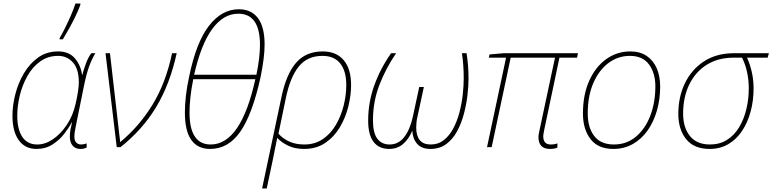

<svg xmlns="http://www.w3.org/2000/svg" viewBox="-20 -827 4341 1079"><path d="M185 10Q121 10 85.5 -39Q50 -88 50 -177Q50 -234 66 -297Q82 -360 114 -414.5Q146 -469 194 -503.5Q242 -538 307 -538Q368 -538 401 -499Q434 -460 441 -407H443Q449 -432 462.5 -469Q476 -506 493 -528H516Q496 -495 481 -454Q466 -413 452 -345L406 -118Q403 -103 400.5 -88Q398 -73 398 -60Q398 -36 409 -25.5Q420 -15 435 -15Q450 -15 467 -21V2Q453 10 433 10Q393 10 378.5 -25Q364 -60 385 -139H383Q368 -110 341 -75Q314 -40 275 -15Q236 10 185 10ZM189 -15Q234 -15 277.5 -44.5Q321 -74 355.5 -125.5Q390 -177 405 -244Q414 -283 418.5 -314Q423 -345 423 -363Q423 -439 390 -476Q357 -513 307 -513Q249 -513 205.5 -481.5Q162 -450 133.5 -399Q105 -348 91 -289.5Q77 -231 77 -177Q77 -100 105.5 -57.5Q134 -15 189 -15ZM315 -606V-613Q330 -638 346.5 -671.5Q363 -705 378.5 -740.5Q394 -776 404 -807H432L431 -798Q420 -768 403 -733Q386 -698 367.5 -665Q349 -632 333 -606Z M636 0 573 -528H598L651 -66Q653 -56 653.5 -47Q654 -38 655 -28Q762 -116 837 -238.5Q912 -361 947 -528H973Q935 -354 858 -226Q781 -98 657 0Z M1161 10Q1091 10 1055 -40.5Q1019 -91 1019 -195Q1019 -237 1024.5 -287Q1030 -337 1043 -397Q1083 -591 1155 -683Q1227 -775 1322 -775Q1392 -775 1429.5 -725.5Q1467 -676 1467 -576Q1467 -538 1461 -492Q1455 -446 1444 -392Q1398 -184 1330.5 -87Q1263 10 1161 10ZM1071 -407H1421Q1431 -456 1436 -498Q1441 -540 1441 -575Q1441 -750 1319 -750Q1236 -750 1173 -664.5Q1110 -579 1071 -407ZM1164 -15Q1334 -15 1415 -382H1066Q1055 -327 1050 -280Q1045 -233 1045 -195Q1045 -15 1164 -15Z M1453 232 1562 -283Q1589 -411 1644 -474.5Q1699 -538 1794 -538Q1870 -538 1911.5 -489Q1953 -440 1953 -349Q1953 -291 1937.5 -228.5Q1922 -166 1890 -112Q1858 -58 1808 -24Q1758 10 1689 10Q1636 10 1598 -9Q1560 -28 1538 -52Q1531 -19 1525.5 9Q1520 37 1515 62L1479 232ZM1690 -15Q1750 -15 1794.5 -45.5Q1839 -76 1868 -126Q1897 -176 1911.5 -234.5Q1926 -293 1926 -349Q1926 -428 1892 -470.5Q1858 -513 1792 -513Q1707 -513 1658.5 -452.5Q1610 -392 1586 -274L1545 -76Q1568 -49 1604.5 -32Q1641 -15 1690 -15Z M2167 10Q2110 10 2079.5 -29.5Q2049 -69 2049 -149Q2049 -252 2083.5 -347.5Q2118 -443 2178 -528H2206Q2147 -441 2111.5 -348Q2076 -255 2076 -151Q2076 -80 2100.5 -47.5Q2125 -15 2170 -15Q2219 -15 2251.5 -56.5Q2284 -98 2300 -171L2336 -338H2362L2326 -171Q2322 -154 2320.5 -139Q2319 -124 2319 -110Q2319 -64 2339 -39.5Q2359 -15 2400 -15Q2443 -15 2474.5 -40Q2506 -65 2527.5 -105.5Q2549 -146 2562 -195.5Q2575 -245 2580.5 -295Q2586 -345 2586 -387Q2586 -424 2583.5 -460Q2581 -496 2576 -528H2602Q2607 -496 2610 -461Q2613 -426 2613 -385Q2613 -344 2607 -292Q2601 -240 2587 -187Q2573 -134 2549 -89.5Q2525 -45 2488 -17.5Q2451 10 2399 10Q2349 10 2324 -19Q2299 -48 2297 -93Q2278 -46 2245.5 -18Q2213 10 2167 10Z M3071 10Q3006 10 3006 -57Q3006 -65 3008 -75Q3010 -85 3013 -100L3099 -503H2850L2743 0H2717L2824 -503H2727L2731 -521L2810 -528H3228L3223 -503H3124L3039 -100Q3037 -89 3035 -79Q3033 -69 3033 -61Q3033 -15 3075 -15Q3089 -15 3097.5 -17Q3106 -19 3113 -21L3112 3Q3105 6 3094.5 8Q3084 10 3071 10Z M3427 10Q3341 10 3298.5 -45.5Q3256 -101 3256 -189Q3256 -294 3291 -372.5Q3326 -451 3386.5 -494.5Q3447 -538 3522 -538Q3577 -538 3614.5 -512.5Q3652 -487 3671 -442.5Q3690 -398 3690 -341Q3690 -270 3672 -206.5Q3654 -143 3620 -94.5Q3586 -46 3537 -18Q3488 10 3427 10ZM3430 -15Q3502 -15 3554.5 -59.5Q3607 -104 3635 -178Q3663 -252 3663 -342Q3663 -416 3627.5 -464.5Q3592 -513 3520 -513Q3453 -513 3399.5 -473Q3346 -433 3314.5 -360.5Q3283 -288 3283 -189Q3283 -110 3319.5 -62.5Q3356 -15 3430 -15Z M3968 10Q3880 10 3836 -45Q3792 -100 3792 -187Q3792 -282 3829 -359Q3866 -436 3936 -482Q4006 -528 4106 -528H4301L4294 -503H4178Q4194 -469 4204.5 -424Q4215 -379 4215 -331Q4215 -262 4198.5 -200.5Q4182 -139 4150.5 -91.5Q4119 -44 4073 -17Q4027 10 3968 10ZM3970 -15Q4024 -15 4065 -40.5Q4106 -66 4133 -110.5Q4160 -155 4174 -212Q4188 -269 4188 -331Q4188 -376 4178.5 -421Q4169 -466 4150 -503H4104Q4016 -503 3952.5 -463.5Q3889 -424 3854 -353Q3819 -282 3819 -188Q3819 -111 3857 -63Q3895 -15 3970 -15Z"/></svg>

Font: Noto Sans Disp Thin
Style: Italic
Weight: 100
Italic angle: -12°
Designer: Monotype Design Team
Foundry: Monotype Imaging Inc.
Version: Version 2.000;GOOG;noto-source:20170915:90ef993387c0